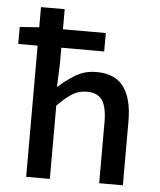

<svg xmlns="http://www.w3.org/2000/svg" viewBox="-51 -754 664 799"><g transform="rotate(5 280.5 -354.5)"><path d="M88 0V-709H187V-481L183 -383Q217 -414 255 -437Q293 -460 342 -460Q420 -460 456 -410.5Q492 -361 492 -268V0H393V-254Q393 -318 373.5 -346.5Q354 -375 309 -375Q275 -375 247.5 -357.5Q220 -340 187 -306V0ZM7 -548V-619L92 -625H366V-548Z"/></g></svg>

Font: Source Sans 3 ExtraLight Medium
Style: Regular
Weight: 500
Version: Version 3.052;hotconv 1.1.0;makeotfexe 2.6.0